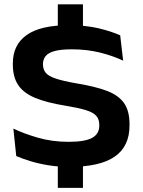

<svg xmlns="http://www.w3.org/2000/svg" viewBox="-20 -772 672 905"><path d="M371 -581.5H252.5V-751.5H371ZM371 113.5H252.5V-62H371ZM308.5 14.5Q254 14.5 207 6.8Q160 -1 122 -12.8Q84 -24.5 56.5 -36.5L43 -166Q91 -142.5 158.5 -123Q226 -103.5 302.5 -103.5Q380 -103.5 414 -122Q448 -140.5 448 -180V-183.5Q448 -210 433.5 -226.2Q419 -242.5 383.8 -253.2Q348.5 -264 287 -274Q200.5 -288 146 -310.5Q91.5 -333 66 -370.8Q40.5 -408.5 40.5 -468.5V-473Q40.5 -561 105.8 -607Q171 -653 301.5 -653Q385.5 -653 445.5 -638.5Q505.5 -624 546.5 -605.5L560.5 -486Q512.5 -509 451.2 -524.2Q390 -539.5 319 -539.5Q266.5 -539.5 236.8 -531.2Q207 -523 194.8 -507.2Q182.5 -491.5 182.5 -469.5V-468.5Q182.5 -445.5 195 -429.5Q207.5 -413.5 242.2 -401.8Q277 -390 343.5 -378.5Q428.5 -364.5 483.2 -344Q538 -323.5 564.2 -286.8Q590.5 -250 590.5 -186.5V-180.5Q590.5 -82 520.8 -33.8Q451 14.5 308.5 14.5Z"/></svg>

Font: AnekLatin_SemiExpandedSemiBold
Style: Regular
Weight: 600
Width: 6
Designer: Yesha Goshar
Foundry: Ek Type
Version: Version 1.003